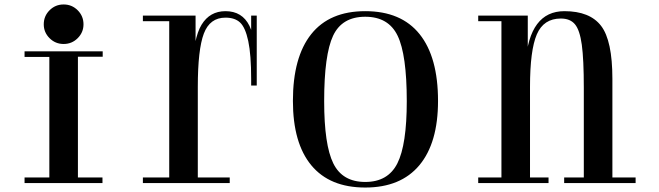

<svg xmlns="http://www.w3.org/2000/svg" viewBox="-20 -820 2952 860"><path d="M354 -711Q354 -748 328 -774Q302 -800 265 -800Q228 -800 202 -774Q176 -748 176 -711Q176 -675 202 -649Q228 -623 265 -623Q302 -623 328 -649Q354 -675 354 -711ZM329 0H201V-590H329ZM439 -25V0H307V-25ZM223 0H90V-25H223ZM90 -565V-590H228V-565ZM440 -590V-566H307V-590Z M1130 -467 1105 -466Q1105 -575 1092 -636Q1079 -697 1055.5 -719Q1032 -741 990 -741Q920 -741 893 -669.5Q866 -598 866 -431L841 -502Q846 -649 883 -709.5Q920 -770 990 -770Q1065 -770 1097.5 -704Q1130 -638 1130 -467ZM866 0H738V-750H856V-585L866 -565ZM790 0H620V-25H790ZM620 -725V-750H790V-725ZM1009 -25V0H843V-25ZM1130 -750V-437H1105V-750Z M1616 -770Q1456 -770 1374 -667Q1292 -564 1292 -368Q1292 -179 1374.5 -79.5Q1457 20 1616 20Q1775 20 1858.5 -80Q1942 -180 1942 -368Q1942 -564 1859.5 -667Q1777 -770 1616 -770ZM1802 -367Q1802 -172 1760 -88.5Q1718 -5 1616 -5Q1514 -5 1473 -88Q1432 -171 1432 -367Q1432 -575 1472 -660Q1512 -745 1616 -745Q1720 -745 1761 -660Q1802 -575 1802 -367Z M2723 -467V0H2595V-426Q2595 -554 2586 -619.5Q2577 -685 2555.5 -711Q2534 -737 2492 -737Q2415 -737 2384.5 -666Q2354 -595 2354 -431L2334 -538Q2351 -770 2508 -770Q2622 -770 2672.5 -704Q2723 -638 2723 -467ZM2354 0H2226V-750H2344V-585L2354 -565ZM2278 0H2122V-25H2278ZM2122 -725V-750H2278V-725ZM2437 -25V0H2331V-25ZM2655 0H2507V-25H2655ZM2827 -25V0H2692V-25Z"/></svg>

Font: Solide Mirage
Style: Etroit
Weight: 400
Designer: Jérémy Landes
Foundry: Velvetyne Type Foundry
Version: Version 1.1